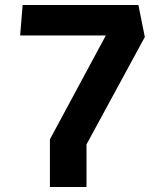

<svg xmlns="http://www.w3.org/2000/svg" viewBox="-20 -750 660 770"><path d="M180.2 -191.3 428.4 -652.1 473.8 -607.9H60.8L70.8 -730H535L560.8 -601.5L326.9 -170.8V0H180.2Z"/></svg>

Font: Monaspace Krypton Var ExLight
Style: Regular
Weight: 200
Designer: Riley Cran and the Lettermatic Team
Version: Version 1.200 (Monaspace Krypton Var)